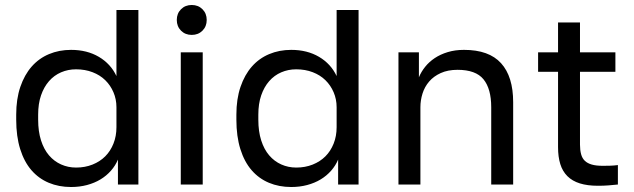

<svg xmlns="http://www.w3.org/2000/svg" viewBox="-20 -740 2543 770"><path d="M265 10Q299 10 329 2Q359 -6 383 -20.5Q407 -35 425 -55.5Q443 -76 453 -100V0H535V-700H447V-435Q424 -484 376.5 -512Q329 -540 265 -540Q217 -540 176.5 -523Q136 -506 107 -473Q78 -440 61.5 -391.5Q45 -343 45 -280V-260Q45 -193 61 -142Q77 -91 106 -57.5Q135 -24 175.5 -7Q216 10 265 10ZM285 -68Q253 -68 225 -80.5Q197 -93 176.5 -117Q156 -141 144.5 -177Q133 -213 133 -260V-280Q133 -324 144.5 -357.5Q156 -391 176.5 -414.5Q197 -438 225 -450Q253 -462 285 -462Q321 -462 351 -450.5Q381 -439 402 -418.5Q423 -398 435 -370Q447 -342 447 -310V-230Q447 -194 435 -164Q423 -134 402 -113Q381 -92 351 -80Q321 -68 285 -68Z M705 0H793V-530H705ZM749 -600Q775 -600 792 -617Q809 -634 809 -660Q809 -686 792 -703Q775 -720 749 -720Q723 -720 706 -703Q689 -686 689 -660Q689 -634 706 -617Q723 -600 749 -600Z M1148 10Q1182 10 1212 2Q1242 -6 1266 -20.5Q1290 -35 1308 -55.5Q1326 -76 1336 -100V0H1418V-700H1330V-435Q1307 -484 1259.5 -512Q1212 -540 1148 -540Q1100 -540 1059.5 -523Q1019 -506 990 -473Q961 -440 944.5 -391.5Q928 -343 928 -280V-260Q928 -193 944 -142Q960 -91 989 -57.5Q1018 -24 1058.5 -7Q1099 10 1148 10ZM1168 -68Q1136 -68 1108 -80.5Q1080 -93 1059.5 -117Q1039 -141 1027.5 -177Q1016 -213 1016 -260V-280Q1016 -324 1027.5 -357.5Q1039 -391 1059.5 -414.5Q1080 -438 1108 -450Q1136 -462 1168 -462Q1204 -462 1234 -450.5Q1264 -439 1285 -418.5Q1306 -398 1318 -370Q1330 -342 1330 -310V-230Q1330 -194 1318 -164Q1306 -134 1285 -113Q1264 -92 1234 -80Q1204 -68 1168 -68Z M1578 0H1666V-310Q1666 -338 1674.5 -365Q1683 -392 1701 -413Q1719 -434 1747.5 -447Q1776 -460 1815 -460Q1888 -460 1919 -422Q1950 -384 1950 -310V0H2038V-330Q2038 -433 1989.5 -486.5Q1941 -540 1841 -540Q1805 -540 1775.5 -531Q1746 -522 1723.5 -507Q1701 -492 1685 -472Q1669 -452 1660 -430V-530H1578Z M2378 5Q2401 5 2420 3.5Q2439 2 2458 0V-78Q2443 -76 2428 -75.5Q2413 -75 2398 -75Q2371 -75 2353.5 -80Q2336 -85 2325.5 -95Q2315 -105 2310.5 -121.5Q2306 -138 2306 -160V-452H2448V-530H2306V-650H2218V-530H2138V-452H2218V-150Q2218 -111 2227 -82Q2236 -53 2255.5 -33.5Q2275 -14 2305.5 -4.5Q2336 5 2378 5Z"/></svg>

Font: Golos Text VF
Style: Regular
Weight: 400
Designer: A.Korolkova, Vitaly Kuzmin
Foundry: ParaType Ltd
Version: Version 2.005